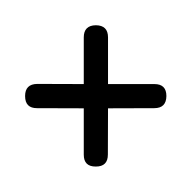

<svg xmlns="http://www.w3.org/2000/svg" viewBox="-108 -829 907 907"><g transform="rotate(-45 345.0 -376.0)"><path d="M344 -294 189 -140Q149 -100 109 -140Q68 -180 108 -220L263 -375L108 -531Q67 -571 108 -612Q148 -652 189 -612L344 -456L500 -612Q540 -652 581 -612Q621 -571 581 -531L425 -375L580 -220Q620 -180 580 -140Q539 -100 499 -140Z"/></g></svg>

Font: MaokenZhuyuanTi
Style: Regular
Weight: 400
Designer: Fontworks Inc & LongZhuTi team: ZERO子、时光羊、荆南、频凡、刘鹏、Little White Dog、帆影Magmeta、奈白不弍、白日月球、ChaoTawei、雨三（排名不分先后）
Version: Version 1.000; 20230222